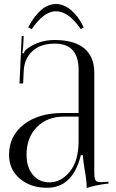

<svg xmlns="http://www.w3.org/2000/svg" viewBox="-20 -926 577 955"><path d="M120 -790Q182 -906 258 -906Q299 -906 336 -873.5Q373 -841 396 -790L382 -781Q321 -870 258 -870Q198 -870 138 -781ZM371 -364V-578Q371 -709 253 -709Q181 -709 141 -671.5Q101 -634 98 -573L95 -511H77L88 -747H98L95 -694Q93 -670 91 -662L98 -660Q103 -675 114 -683Q173 -727 252 -727Q349 -727 399 -685.5Q449 -644 449 -565V-71Q449 -40 454.5 -30Q460 -20 482 -20L502 -21L519 -22L520 -13Q461 -7 411 9V1Q411 -29 400 -89Q393 -134 392 -154H382Q342 8 214 8Q132 8 78.5 -37.5Q25 -83 25 -156Q25 -250 98.5 -307Q172 -364 293 -364ZM371 -346H298Q214 -346 163 -293.5Q112 -241 112 -156Q112 -94 143.5 -56.5Q175 -19 226 -19Q284 -19 327.5 -72.5Q371 -126 371 -226Z"/></svg>

Font: FoglihtenNo06
Style: Regular
Weight: 500
Designer: gluk (gluksza@wp.pl)
Foundry: gluk (gluksza@wp.pl)
Version: Version 0.76